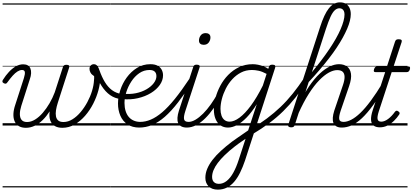

<svg xmlns="http://www.w3.org/2000/svg" viewBox="-22 -1062 3488 1624"><path d="M197 19Q161 19 137 4.5Q113 -10 101.5 -36.5Q90 -63 91.5 -98.5Q93 -134 107 -175L180 -401Q191 -436 188 -453Q185 -470 164 -470Q146 -470 126 -457.5Q106 -445 85 -421.5Q64 -398 40 -365Q34 -356 27.5 -354.5Q21 -353 10 -358Q-1 -364 -1.5 -372Q-2 -380 3 -387Q26 -424 53.5 -453.5Q81 -483 111.5 -500.5Q142 -518 174 -518Q198 -518 213 -509Q228 -500 235 -483Q242 -466 241 -442.5Q240 -419 230 -391L158 -166Q146 -128 146 -97Q146 -66 160.5 -48Q175 -30 207 -30Q241 -30 275 -51Q309 -72 340 -108Q371 -144 397 -188.5Q423 -233 441 -281L510 -494Q513 -504 519.5 -509Q526 -514 539 -514Q556 -514 561 -508Q566 -502 563 -491L467 -193Q456 -159 451.5 -129.5Q447 -100 451.5 -77.5Q456 -55 471 -42.5Q486 -30 515 -30Q554 -30 591 -53Q628 -76 660 -114Q692 -152 717 -198.5Q742 -245 756.5 -293Q771 -341 773 -383Q774 -392 774.5 -401Q775 -410 774 -418Q753 -431 744 -447Q735 -463 735 -479Q735 -496 745 -507.5Q755 -519 773 -519Q786 -519 795.5 -510.5Q805 -502 812 -486.5Q819 -471 822.5 -450Q826 -429 826 -405Q826 -356 810.5 -298.5Q795 -241 766.5 -185Q738 -129 698 -83Q658 -37 609.5 -9Q561 19 505 19Q466 19 440 3Q414 -13 403 -44Q392 -75 398 -120Q371 -78 339 -46.5Q307 -15 271 2Q235 19 197 19ZM0 513H888V523H0ZM0 -20H888V0H0ZM0 -505H888V-500H0ZM0 -1033H888V-1023H0Z M1001 -224Q950 -229 909.5 -257.5Q869 -286 837 -336Q805 -386 780 -455Q775 -469 783 -476Q791 -483 802.5 -481.5Q814 -480 819 -468Q839 -411 865 -368Q891 -325 925.5 -299.5Q960 -274 1005 -267Q1014 -266 1018 -258.5Q1022 -251 1021.5 -242.5Q1021 -234 1015.5 -228.5Q1010 -223 1001 -224ZM887 513H912V523H887ZM887 -20H912V0H887ZM887 -505H912V-500H887ZM887 -1033H912V-1023H887Z M1017 -270Q1076 -263 1127 -273.5Q1178 -284 1217.5 -307Q1257 -330 1279 -359.5Q1301 -389 1301 -418Q1301 -443 1286.5 -456.5Q1272 -470 1243 -470Q1195 -470 1156 -443Q1117 -416 1089 -373Q1061 -330 1046 -282Q1031 -234 1031 -191Q1031 -153 1040.5 -123Q1050 -93 1067 -73Q1084 -53 1109 -42Q1134 -31 1165 -31Q1175 -31 1178.5 -23.5Q1182 -16 1180 -6.5Q1178 3 1172 10Q1166 17 1156 17Q1097 17 1056.5 -10Q1016 -37 996 -83.5Q976 -130 976 -187Q976 -240 995 -298.5Q1014 -357 1050 -406.5Q1086 -456 1136.5 -487.5Q1187 -519 1250 -519Q1288 -519 1311.5 -506Q1335 -493 1346 -471.5Q1357 -450 1357 -425Q1357 -383 1330 -344Q1303 -305 1255 -275.5Q1207 -246 1144.5 -231.5Q1082 -217 1013 -224ZM913 513H1401V523H913ZM913 -20H1401V0H913ZM913 -505H1401V-500H913ZM913 -1033H1401V-1023H913Z M1154 17Q1145 17 1140.5 10Q1136 3 1137.5 -7Q1139 -17 1145.5 -24Q1152 -31 1163 -31Q1208 -31 1254 -50.5Q1300 -70 1350 -112.5Q1400 -155 1457 -225.5Q1514 -296 1581 -397Q1587 -405 1595.5 -402Q1604 -399 1609.5 -391Q1615 -383 1610 -375Q1542 -271 1484 -196Q1426 -121 1372 -74Q1318 -27 1265 -5Q1212 17 1154 17ZM1400 513V523ZM1400 -20V0ZM1400 -505V-500ZM1400 -1033V-1023Z M1559 17Q1530 17 1511.5 7Q1493 -3 1485 -21.5Q1477 -40 1479 -66.5Q1481 -93 1491 -125L1612 -494Q1616 -506 1622 -510.5Q1628 -515 1642 -515Q1658 -515 1664 -509Q1670 -503 1666 -491L1546 -124Q1530 -75 1535 -53Q1540 -31 1573 -31Q1583 -31 1587.5 -23.5Q1592 -16 1590.5 -7Q1589 2 1581 9.5Q1573 17 1559 17ZM1701 -683Q1683 -683 1672 -692Q1661 -701 1661 -719Q1661 -743 1675.5 -762.5Q1690 -782 1718 -782Q1735 -782 1746.5 -773Q1758 -764 1758 -745Q1758 -722 1743.5 -702.5Q1729 -683 1701 -683ZM1401 513H1726V523H1401ZM1401 -20H1726V0H1401ZM1401 -505H1726V-500H1401ZM1401 -1033H1726V-1023H1401Z M1558 17Q1548 17 1543 9.5Q1538 2 1539.5 -7Q1541 -16 1549.5 -23.5Q1558 -31 1573 -31Q1600 -31 1631.5 -49.5Q1663 -68 1696 -101Q1729 -134 1761 -179Q1793 -224 1822 -277Q1827 -287 1836 -286Q1845 -285 1851 -278.5Q1857 -272 1853 -262Q1822 -200 1786.5 -149Q1751 -98 1713.5 -61Q1676 -24 1637 -3.5Q1598 17 1558 17ZM1726 513V523ZM1726 -20V0ZM1726 -505V-500ZM1726 -1033V-1023Z M1821 542Q1770 542 1742.5 514Q1715 486 1715 442Q1715 404 1730.5 366.5Q1746 329 1775 291Q1804 253 1846.5 214Q1889 175 1942 135Q1965 118 1988 102.5Q2011 87 2033 71.5Q2055 56 2077 41L2150 -181Q2106 -111 2063.5 -67.5Q2021 -24 1981.5 -3.5Q1942 17 1906 17Q1870 17 1843 -1.5Q1816 -20 1801.5 -54.5Q1787 -89 1787 -136Q1787 -181 1800.5 -233Q1814 -285 1841 -336Q1868 -387 1908 -428Q1948 -469 2000 -494Q2052 -519 2116 -519Q2137 -519 2160 -514.5Q2183 -510 2205.5 -501.5Q2228 -493 2247 -480L2253 -497Q2256 -507 2262.5 -511Q2269 -515 2282 -515Q2300 -515 2304.5 -507.5Q2309 -500 2305 -488L2050 297Q2031 353 2008.5 398.5Q1986 444 1958.5 476Q1931 508 1896.5 525Q1862 542 1821 542ZM1829 493Q1865 493 1896 468Q1927 443 1952 397.5Q1977 352 1997 290L2055 112Q2040 122 2025 132.5Q2010 143 1995 153.5Q1980 164 1965 176Q1916 214 1880 249Q1844 284 1820 316Q1796 348 1784 377.5Q1772 407 1772 435Q1772 452 1778 465Q1784 478 1797 485.5Q1810 493 1829 493ZM1920 -33Q1958 -33 2004 -67Q2050 -101 2100 -168.5Q2150 -236 2201 -338L2233 -437Q2196 -457 2166 -463.5Q2136 -470 2109 -470Q2058 -470 2016.5 -448.5Q1975 -427 1942.5 -391.5Q1910 -356 1888 -312.5Q1866 -269 1854.5 -224.5Q1843 -180 1843 -141Q1843 -109 1851.5 -84.5Q1860 -60 1877.5 -46.5Q1895 -33 1920 -33ZM1726 513H2361V523H1726ZM1726 -20H2361V0H1726ZM1726 -505H2361V-500H1726ZM1726 -1033H2361V-1023H1726Z M2114 73Q2105 78 2098.5 74Q2092 70 2089 62Q2086 54 2088 45Q2090 36 2099 31Q2174 -14 2235.5 -60Q2297 -106 2351 -157.5Q2405 -209 2454 -270Q2503 -331 2553 -406Q2562 -418 2570.5 -416Q2579 -414 2582.5 -403.5Q2586 -393 2577 -379Q2528 -301 2478 -238Q2428 -175 2373.5 -121.5Q2319 -68 2255 -20.5Q2191 27 2114 73ZM2361 513V523ZM2361 -20V0ZM2361 -505V-500ZM2361 -1033V-1023Z M2869 17Q2841 17 2823.5 7Q2806 -3 2798.5 -22Q2791 -41 2793 -67Q2795 -93 2805 -125L2879 -343Q2893 -384 2892.5 -412Q2892 -440 2877 -454.5Q2862 -469 2830 -469Q2798 -469 2759.5 -448Q2721 -427 2678 -383Q2635 -339 2590.5 -269.5Q2546 -200 2502 -102L2503 -171Q2547 -265 2592 -331Q2637 -397 2681.5 -438.5Q2726 -480 2767 -499.5Q2808 -519 2845 -519Q2886 -519 2913 -499.5Q2940 -480 2946.5 -439Q2953 -398 2931 -334L2859 -124Q2843 -75 2847.5 -53Q2852 -31 2884 -31Q2893 -31 2897.5 -23.5Q2902 -16 2900.5 -7Q2899 2 2891 9.5Q2883 17 2869 17ZM2440 15Q2428 15 2420.5 10Q2413 5 2416 -6L2685 -832Q2720 -942 2760 -992Q2800 -1042 2853 -1042Q2884 -1042 2904 -1029.5Q2924 -1017 2934.5 -994.5Q2945 -972 2945 -942Q2945 -917 2937.5 -886Q2930 -855 2914.5 -819Q2899 -783 2877 -743Q2855 -703 2825.5 -658.5Q2796 -614 2759.5 -567Q2723 -520 2680.5 -470Q2638 -420 2589 -368L2471 -4Q2467 6 2461 10.5Q2455 15 2440 15ZM2616 -451Q2659 -503 2696 -552Q2733 -601 2764 -647Q2795 -693 2819 -735.5Q2843 -778 2859 -815Q2875 -852 2883.5 -883.5Q2892 -915 2892 -939Q2892 -956 2887 -967.5Q2882 -979 2872.5 -985.5Q2863 -992 2849 -992Q2828 -992 2809.5 -975Q2791 -958 2773.5 -920Q2756 -882 2735 -818ZM2361 513H3037V523H2361ZM2361 -20H3037V0H2361ZM2361 -505H3037V-500H2361ZM2361 -1033H3037V-1023H2361Z M2869 17Q2859 17 2854 9.5Q2849 2 2850.5 -7Q2852 -16 2860.5 -23.5Q2869 -31 2884 -31Q2913 -31 2948.5 -49Q2984 -67 3025 -106Q3066 -145 3114 -209.5Q3162 -274 3218 -367Q3225 -378 3234 -377Q3243 -376 3247.5 -367.5Q3252 -359 3246 -348Q3186 -244 3135 -174Q3084 -104 3039 -62Q2994 -20 2952 -1.5Q2910 17 2869 17ZM3037 513V523ZM3037 -20V0ZM3037 -505V-500ZM3037 -1033V-1023Z M3191 15Q3158 15 3138.5 0.5Q3119 -14 3116.5 -46.5Q3114 -79 3131 -131L3236 -452H3154Q3143 -452 3140.5 -458.5Q3138 -465 3142 -477Q3146 -489 3152 -494.5Q3158 -500 3168 -500H3251L3319 -709Q3323 -721 3329.5 -725.5Q3336 -730 3350 -730Q3367 -730 3373 -724Q3379 -718 3375 -706L3307 -500H3433Q3443 -500 3445.5 -494Q3448 -488 3445 -476Q3441 -463 3434.5 -457.5Q3428 -452 3418 -452H3291L3182 -120Q3167 -73 3172 -53Q3177 -33 3203 -33Q3230 -33 3260.5 -55.5Q3291 -78 3319 -117Q3325 -124 3331.5 -125.5Q3338 -127 3347 -120Q3357 -114 3358 -107Q3359 -100 3355 -94Q3336 -65 3310.5 -40Q3285 -15 3255 0Q3225 15 3191 15ZM3037 513H3425V523H3037ZM3037 -20H3425V0H3037ZM3037 -505H3425V-500H3037ZM3037 -1033H3425V-1023H3037Z"/></svg>

Font: Playwrite IN Guides
Style: Regular
Weight: 400
Designer: Veronika Burian, José Scaglione
Foundry: TypeTogether
Version: Version 1.003